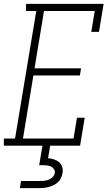

<svg xmlns="http://www.w3.org/2000/svg" viewBox="-46 -755 566 995"><path d="M-26 0V-37H32L142 -698H89V-735H491L467 -590H427L445 -698H182L133 -401H374L368 -364H127L73 -37H335L353 -145H393L369 0ZM57 220 63 183H163Q175 183 186 181.5Q197 180 208 175.5Q219 171 227.5 162Q236 153 238 142Q240 131 234 122Q228 113 219 108.5Q210 104 199 102.5Q188 101 177 101H157L174 0H214L203 65Q219 66 234 71Q249 76 260.5 85.5Q272 95 276.5 110.5Q281 126 278 142Q276 154 270.5 166.5Q265 179 255 188.5Q245 198 233 204Q221 210 208 213.5Q195 217 182.5 218.5Q170 220 157 220Z"/></svg>

Font: Iosevka Slab Extralight
Style: Italic
Weight: 200
Italic angle: -9°
Monospace: yes
Designer: Belleve Invis
Foundry: Belleve Invis
Version: Version 11.1.1; ttfautohint (v1.8.3)